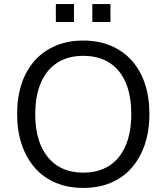

<svg xmlns="http://www.w3.org/2000/svg" viewBox="-20 -913 817 942"><path d="M388 9Q314 9 254 -16Q194 -41 152 -88.5Q110 -136 87 -203Q64 -270 64 -353Q64 -437 86.5 -503.5Q109 -570 151.5 -617Q194 -664 254 -689Q314 -714 388 -714Q463 -714 523 -689Q583 -664 625.5 -617Q668 -570 690.5 -503.5Q713 -437 713 -354Q713 -270 690 -203Q667 -136 625 -88.5Q583 -41 523 -16Q463 9 388 9ZM388 -66Q463 -66 515.5 -99.5Q568 -133 596 -197.5Q624 -262 624 -353Q624 -445 596.5 -508.5Q569 -572 516.5 -605.5Q464 -639 388 -639Q314 -639 261.5 -605.5Q209 -572 181 -508Q153 -444 153 -353Q153 -262 181 -198Q209 -134 261.5 -100Q314 -66 388 -66ZM433 -805V-893H522V-805ZM254 -805V-893H343V-805Z"/></svg>

Font: Nunito Sans 12pt ExtraLight 11pt
Style: Regular
Weight: 400
Version: Version 3.101;gftools[0.9.27]